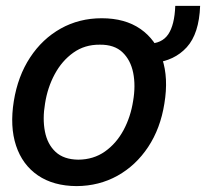

<svg xmlns="http://www.w3.org/2000/svg" viewBox="-20 -614 692 645"><path d="M497.1 -402.8 477.5 -467.3Q523.9 -467.3 545.2 -498.8Q566.4 -530.3 568.8 -594.2H652.3Q648.9 -501 607.4 -455.3Q565.9 -409.7 497.1 -402.8ZM237.3 11.2Q159.2 10.7 107.2 -24.9Q55.2 -60.5 33.9 -124.8Q12.7 -189 26.4 -274.4Q40 -358.4 81.1 -420.9Q122.1 -483.4 184.1 -518.1Q246.1 -552.7 321.8 -552.7Q399.9 -552.7 451.7 -516.8Q503.4 -481 524.9 -416.5Q546.4 -352.1 532.2 -266.1Q519 -182.6 477.8 -120.4Q436.5 -58.1 374.8 -23.7Q313 10.7 237.3 11.2ZM243.2 -77.6Q294.4 -78.1 332.5 -105Q370.6 -131.8 394.8 -176.5Q418.9 -221.2 427.2 -274.9Q436 -326.2 427.5 -369.1Q418.9 -412.1 391.6 -438.2Q364.3 -464.4 315.4 -463.9Q264.6 -464.4 226.3 -437Q188 -409.7 163.8 -364.7Q139.6 -319.8 131.3 -266.1Q122.6 -215.3 130.9 -172.4Q139.2 -129.4 166.7 -103.8Q194.3 -78.1 243.2 -77.6Z"/></svg>

Font: Inter Tight Medium
Style: Italic
Weight: 500
Italic angle: -9.39999°
Designer: Rasmus Andersson
Foundry: rsms
Version: Version 3.004